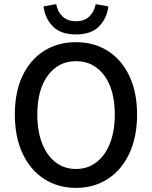

<svg xmlns="http://www.w3.org/2000/svg" viewBox="-20 -890 729 922"><path d="M344.7 12.2Q258.3 12.2 192.1 -30.5Q126 -73.2 88.6 -152.3Q51.3 -231.4 51.3 -340.3Q51.3 -449.2 88.6 -526.9Q126 -604.5 192.1 -646Q258.3 -687.5 344.7 -687.5Q431.2 -687.5 497.3 -645.8Q563.5 -604 600.8 -526.1Q638.2 -448.2 638.2 -340.3Q638.2 -231.4 600.8 -152.3Q563.5 -73.2 497.3 -30.5Q431.2 12.2 344.7 12.2ZM344.7 -78.6Q401.4 -78.6 443.1 -110.8Q484.9 -143.1 508.1 -201.7Q531.2 -260.3 531.2 -340.3Q531.2 -459.5 480.5 -527.8Q429.7 -596.2 344.7 -596.2Q260.7 -596.2 210 -527.8Q159.2 -459.5 159.2 -340.3Q159.2 -260.3 182.1 -201.7Q205.1 -143.1 246.8 -110.8Q288.6 -78.6 344.7 -78.6ZM344.7 -724.6Q272 -724.6 234.1 -762.9Q196.3 -801.3 189 -859.4L250 -870.1Q256.3 -834.5 280 -811.3Q303.7 -788.1 344.7 -788.1Q385.7 -788.1 409.4 -811.3Q433.1 -834.5 439.5 -870.1L500.5 -859.4Q493.2 -801.3 455.3 -762.9Q417.5 -724.6 344.7 -724.6Z"/></svg>

Font: Akatab SemiBold
Style: Regular
Weight: 600
Designer: SIL Global
Foundry: SIL Global
Version: Version 4.100